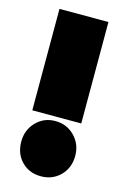

<svg xmlns="http://www.w3.org/2000/svg" viewBox="-104 -679 484 746"><g transform="rotate(15 138.5 -306.5)"><path d="M237 -630V-222H40V-630ZM138 -205Q184 -205 215.5 -173Q247 -141 247 -94Q247 -46 216 -14.5Q185 17 138 17Q91 17 60.5 -14Q30 -45 30 -94Q30 -141 61 -173Q92 -205 138 -205Z"/></g></svg>

Font: FFF_tuoi-tre Text
Style: Regular
Weight: 700
Designer: bBox Type GmbH
Foundry: bBox Type GmbH
Version: Version 1.001